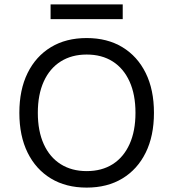

<svg xmlns="http://www.w3.org/2000/svg" viewBox="-20 -843 788 873"><path d="M374 -670Q468 -670 536.5 -628.5Q605 -587 642.5 -511Q680 -435 680 -330Q680 -225 642.5 -149Q605 -73 536.5 -31.5Q468 10 374 10Q280 10 211.5 -31.5Q143 -73 105.5 -149Q68 -225 68 -330Q68 -435 105.5 -511Q143 -587 211.5 -628.5Q280 -670 374 -670ZM374 -595Q306 -595 256 -563.5Q206 -532 179 -472.5Q152 -413 152 -330Q152 -247 179 -187.5Q206 -128 256 -96.5Q306 -65 374 -65Q443 -65 492.5 -96.5Q542 -128 569 -187.5Q596 -247 596 -330Q596 -413 569 -472.5Q542 -532 492.5 -563.5Q443 -595 374 -595ZM538 -823V-756H210V-823Z"/></svg>

Font: Work Sans
Style: Regular
Weight: 400
Designer: Wei Huang
Foundry: Wei Huang
Version: Version 2.006; ttfautohint (v1.8.1.43-b0c9)